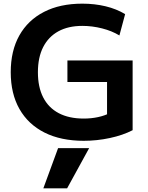

<svg xmlns="http://www.w3.org/2000/svg" viewBox="-20 -760 810 1050"><path d="M347 270H217L297.7 50H467.6ZM438 10Q313.3 10 223.8 -34.8Q134.3 -79.7 86.5 -163.7Q38.7 -247.7 38.7 -365Q38.7 -482.3 85.8 -566.2Q133 -650 220.7 -695Q308.3 -740 430.3 -740Q497.3 -740 557.2 -725.7Q617 -711.3 664.3 -682.7L633 -566.1Q592 -591.1 538.2 -604.7Q484.3 -618.4 430.3 -618.4Q353.3 -618.4 299.1 -588.7Q245 -559 216.1 -502.5Q187.3 -446 187.3 -365Q187.3 -283.7 216.3 -227.1Q245.3 -170.6 301.3 -141.1Q357.3 -111.6 438 -111.6Q479 -111.6 516.2 -119.6Q553.4 -127.6 584.4 -143.6L565.4 -102.3V-311.7H348.7V-429.3H705.3V-48Q651.7 -20.3 581 -5.2Q510.3 10 438 10Z"/></svg>

Font: M PLUS 2 Thin
Style: Regular
Weight: 100
Designer: Coji Morishita
Foundry: UNDERFOREST DESIGN
Version: Version 1.001